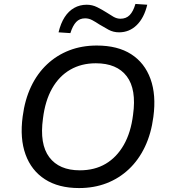

<svg xmlns="http://www.w3.org/2000/svg" viewBox="-20 -945 859 974"><path d="M381 9Q277 9 208 -35.5Q139 -80 109.5 -161.5Q80 -243 95 -354Q106 -439 137.5 -505.5Q169 -572 218.5 -618.5Q268 -665 331.5 -689.5Q395 -714 471 -714Q577 -714 645.5 -670Q714 -626 743.5 -544.5Q773 -463 758 -352Q747 -267 715 -200Q683 -133 633.5 -86.5Q584 -40 520.5 -15.5Q457 9 381 9ZM385 -81Q460 -81 516 -114Q572 -147 608 -210Q644 -273 655 -363Q673 -492 623 -558Q573 -624 466 -624Q393 -624 336.5 -591.5Q280 -559 244.5 -496.5Q209 -434 198 -344Q180 -214 230 -147.5Q280 -81 385 -81ZM337 -777 277 -781Q288 -827 308 -858Q328 -889 356.5 -905Q385 -921 420 -921Q448 -921 473 -908.5Q498 -896 520 -882Q538 -870 555.5 -860Q573 -850 591 -850Q620 -850 638 -868.5Q656 -887 667 -925L727 -921Q711 -854 673.5 -817.5Q636 -781 584 -781Q555 -781 531 -794Q507 -807 484 -821Q466 -833 448.5 -842.5Q431 -852 412 -852Q384 -852 366.5 -833.5Q349 -815 337 -777Z"/></svg>

Font: Nunito Sans 7pt Medium
Style: Italic
Weight: 500
Italic angle: -9°
Designer: Vernon Adams
Foundry: Vernon Adams
Version: Version 3.101;gftools[0.9.27]